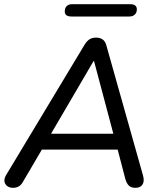

<svg xmlns="http://www.w3.org/2000/svg" viewBox="-20 -892 773 919"><path d="M43 7Q26 7 15 -1Q4 -9 1.5 -22.5Q-1 -36 8 -52L386 -680Q397 -697 409.5 -704.5Q422 -712 440 -712Q459 -712 471.5 -703Q484 -694 489 -675L664 -54Q670 -33 666.5 -19.5Q663 -6 653 0.5Q643 7 628 7Q608 7 597 -3.5Q586 -14 580 -35L538 -196L571 -176H148L191 -194L90 -22Q82 -7 70 0Q58 7 43 7ZM428 -600 215 -236 193 -252H551L527 -235L430 -600ZM322 -813Q290 -813 290 -837Q290 -854 299.5 -863Q309 -872 325 -872H603Q635 -872 635 -847Q635 -832 625.5 -822.5Q616 -813 599 -813Z"/></svg>

Font: Nunito ExtraLight Medium
Style: Italic
Weight: 500
Italic angle: -9°
Version: Version 3.602